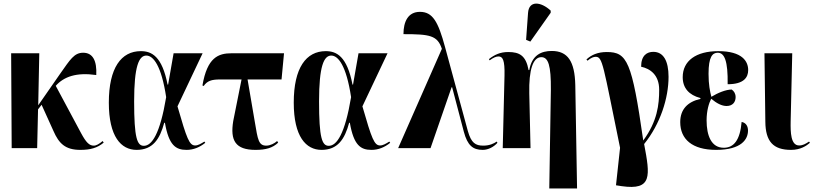

<svg xmlns="http://www.w3.org/2000/svg" viewBox="-20 -837 4597 1085"><path d="M46 0H190L195 -219L215 -245L282 -97C313 -26 349 10 434 10C491 10 530 -1 566 -31L560 -40C541 -24 525 -14 510 -14C485 -14 467 -31 438 -85L295 -352C341 -404 412 -429 524 -413C528 -493 505 -539 450 -539C399 -539 377 -501 319 -419L196 -242L202 -536H43Z M752 10C843 10 883 -50 908 -143H912C934 -16 973 10 1034 10C1074 10 1109 -5 1140 -30L1135 -37C1116 -25 1099 -15 1083 -15C1050 -15 1036 -52 983 -236L1125 -536H961L930 -359H927C896 -519 837 -548 776 -548C665 -548 595 -454 595 -257C595 -65 664 10 752 10ZM793 -13C755 -13 738 -56 738 -264C738 -463 765 -523 807 -523C846 -523 892 -467 919 -288C884 -79 838 -13 793 -13Z M1424 10C1482 10 1521 -1 1552 -31L1546 -40C1532 -27 1507 -14 1485 -14C1441 -14 1437 -47 1420 -148L1379 -388H1571L1585 -536H1289C1213 -536 1151 -512 1124 -354L1131 -351C1151 -380 1175 -388 1224 -388H1345L1298 -153C1280 -43 1310 10 1424 10Z M1797 10C1888 10 1928 -50 1953 -143H1957C1979 -16 2018 10 2079 10C2119 10 2154 -5 2185 -30L2180 -37C2161 -25 2144 -15 2128 -15C2095 -15 2081 -52 2028 -236L2170 -536H2006L1975 -359H1972C1941 -519 1882 -548 1821 -548C1710 -548 1640 -454 1640 -257C1640 -65 1709 10 1797 10ZM1838 -13C1800 -13 1783 -56 1783 -264C1783 -463 1810 -523 1852 -523C1891 -523 1937 -467 1964 -288C1929 -79 1883 -13 1838 -13Z M2230 0H2413L2532 -344H2535L2601 -93C2622 -14 2653 10 2708 10C2740 10 2772 -8 2791 -30L2787 -37C2771 -26 2747 -14 2711 -14C2667 -14 2643 -29 2624 -96L2495 -571C2456 -715 2425 -770 2353 -770C2286 -770 2260 -715 2260 -644C2409 -644 2452 -637 2477 -561Z M2977 -602 3092 -765V-777C3037 -828 2969 -836 2964 -764L2953 -612ZM3084 228H3241L3231 -356C3228 -491 3188 -549 3098 -549C3039 -549 2986 -526 2971 -441H2967C2952 -523 2916 -543 2852 -543C2807 -543 2775 -528 2743 -503L2747 -496C2770 -513 2785 -518 2797 -518C2821 -518 2833 -498 2831 -410L2821 0H2978L2971 -309C2968 -443 2992 -514 3039 -514C3079 -514 3094 -466 3093 -330Z M3493 215C3667 240 3654 157 3620 -23C3712 -137 3758 -283 3758 -403C3758 -493 3729 -544 3672 -544C3637 -544 3603 -525 3603 -460C3654 -449 3705 -414 3705 -330C3705 -246 3695 -152 3615 -43C3551 -491 3524 -543 3409 -543C3358 -543 3322 -527 3294 -501L3300 -494C3320 -511 3335 -516 3346 -516C3386 -516 3387 -474 3484 -2L3461 210Z M4027 10C4171 10 4207 -51 4207 -99C4207 -122 4197 -143 4171 -148C4162 -45 4127 -2 4070 -2C4000 -2 3973 -70 3973 -157C3973 -211 3986 -254 3999 -279C4030 -253 4059 -238 4086 -238C4120 -238 4137 -260 4137 -288C4137 -308 4128 -322 4115 -331C4082 -331 4036 -312 4000 -290C3992 -320 3984 -359 3984 -420C3984 -516 4006 -539 4036 -539C4074 -539 4094 -493 4092 -361C4184 -361 4208 -400 4208 -441C4208 -490 4175 -548 4039 -548C3913 -548 3838 -493 3838 -401C3838 -340 3873 -300 3938 -283V-278C3866 -262 3824 -219 3824 -147C3824 -51 3891 10 4027 10Z M4450 10C4504 10 4537 -13 4557 -30L4552 -37C4532 -24 4517 -15 4496 -15C4448 -15 4447 -90 4448 -150L4457 -536H4300L4305 -149C4306 -38 4349 10 4450 10Z"/></svg>

Font: Noto Serif Display ExtraCondensed ExtraBold
Style: Regular
Weight: 800
Width: 2
Designer: Monotype Design Team
Foundry: Monotype Imaging Inc.
Version: Version 2.009